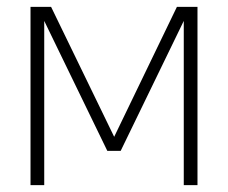

<svg xmlns="http://www.w3.org/2000/svg" viewBox="-20 -540 665 560"><path d="M69 0V-520H129L313 -141L496 -520H556V0H516V-479L332 -100H293L109 -479V0Z"/></svg>

Font: Zed Sans Extralight
Style: Regular
Weight: 200
Designer: Belleve Invis
Foundry: Belleve Invis
Version: Version 1.0.0; ttfautohint (v1.8.4)